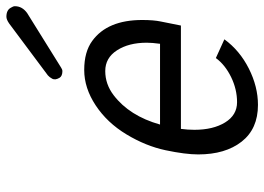

<svg xmlns="http://www.w3.org/2000/svg" viewBox="-134 -686 834 606"><g transform="rotate(-90 283.0 -383.0)"><path d="M348.1 -648.9 511.7 -771Q524.4 -779.8 533.2 -779.8Q554.7 -779.8 562 -765.1Q566.4 -758.3 566.4 -752.9Q566.4 -730 544.9 -714.4L373 -607.4Q366.2 -603 362.3 -603Q345.7 -603 340.3 -612.3Q332.5 -626 337.4 -635Q342.3 -644 348.1 -648.9ZM192.9 -294.9H447.8Q451.2 -319.8 451.2 -336.9Q451.2 -393.6 427.2 -430.7Q403.3 -467.8 361.8 -467.8Q320.3 -467.8 285.6 -441.4Q220.2 -391.6 192.9 -294.9ZM179.2 -229Q176.3 -207.5 176.3 -186.5Q176.3 -127.4 199.5 -89.6Q222.7 -51.8 263.4 -51.8Q304.2 -51.8 342.8 -70.6Q381.3 -89.4 402.8 -118.7L461.9 -91.8Q426.8 -43.5 369.6 -14.6Q312.5 14.2 254.9 14.2Q179.2 14.2 138.9 -37.4Q98.6 -88.9 98.6 -174.3Q98.6 -214.8 111.8 -277.3Q125 -339.8 161.9 -400.9Q198.7 -461.9 253.4 -498Q308.1 -534.2 365.2 -534.2Q422.4 -534.2 457 -508.8Q522.9 -460.9 522.9 -351.1Q522.9 -314.9 518.1 -292.5Q511.2 -260.3 505.4 -229Z"/></g></svg>

Font: Tuffy
Style: Italic
Weight: 400
Italic angle: -12°
Designer: Thatcher Ulrich, Karoly Barta and Michael Everson
Version: Version 001.271